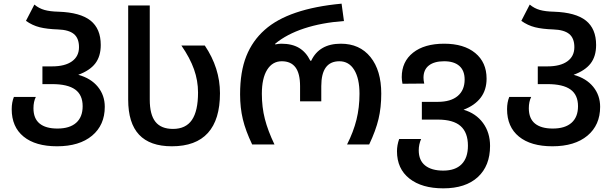

<svg xmlns="http://www.w3.org/2000/svg" viewBox="-20 -790 3352 1050"><path d="M44 -193Q44 -230 56 -260H176Q163 -234 163 -198Q163 -142 196.5 -114.5Q230 -87 294 -87Q361 -87 396.5 -118.5Q432 -150 432 -209Q432 -271 391 -300.5Q350 -330 265 -330H212V-427H265Q335 -427 373.5 -454.5Q412 -482 412 -532Q412 -581 384 -604Q356 -627 297 -629Q237 -631 197 -641Q157 -651 122 -676L168 -765Q193 -744 223.5 -735.5Q254 -727 300 -726Q419 -722 475 -677.5Q531 -633 531 -544Q531 -482 501 -443Q471 -404 408 -381Q477 -362 515 -315.5Q553 -269 553 -206Q553 -106 483.5 -48Q414 10 292 10Q174 10 109 -43Q44 -96 44 -193Z M681 -245V-760H799V-245Q799 -163 830 -124Q861 -85 926 -85Q996 -85 1029.5 -134Q1063 -183 1063 -284Q1063 -349 1041 -411Q1019 -473 972 -541H1100Q1183 -418 1183 -280Q1183 -136 1117 -63Q1051 10 920 10Q800 10 740.5 -53.5Q681 -117 681 -245Z M1293 -274Q1293 -398 1327 -483Q1361 -568 1428 -627Q1558 -743 1848 -770L1861 -675Q1739 -666 1643.5 -634.5Q1548 -603 1485 -551V-547Q1505 -551 1518 -551Q1577 -551 1615.5 -528Q1654 -505 1677 -458H1682Q1726 -551 1844 -551Q1947 -551 2006 -478Q2065 -405 2065 -278Q2065 -202 2050 -139Q2035 -76 1999 0H1878Q1913 -69 1929.5 -135.5Q1946 -202 1946 -277Q1946 -361 1917 -408Q1888 -455 1836 -455Q1737 -455 1737 -319V-236H1621V-319Q1621 -388 1596 -421.5Q1571 -455 1521 -455Q1470 -455 1441 -408.5Q1412 -362 1412 -277Q1412 -204 1428.5 -139.5Q1445 -75 1481 0H1359Q1323 -75 1308 -138Q1293 -201 1293 -274Z M2151 37Q2151 4 2163 -30H2283Q2270 0 2270 32Q2270 87 2305 115Q2340 143 2404 143Q2470 143 2504.5 108Q2539 73 2539 7Q2539 -65 2499 -100.5Q2459 -136 2374 -136H2287V-233H2374Q2445 -233 2483 -265Q2521 -297 2521 -355Q2521 -404 2492 -429.5Q2463 -455 2409 -455Q2355 -455 2325.5 -432Q2296 -409 2296 -365Q2296 -351 2300 -333L2181 -332Q2177 -354 2177 -368Q2177 -453 2239 -502Q2301 -551 2409 -551Q2517 -551 2579 -500Q2641 -449 2641 -360Q2641 -298 2608.5 -255.5Q2576 -213 2515 -190Q2583 -170 2621.5 -117.5Q2660 -65 2660 8Q2660 117 2593 178.5Q2526 240 2404 240Q2287 240 2219 186.5Q2151 133 2151 37Z M2753 -193Q2753 -230 2765 -260H2885Q2872 -234 2872 -198Q2872 -142 2905.5 -114.5Q2939 -87 3003 -87Q3070 -87 3105.5 -118.5Q3141 -150 3141 -209Q3141 -271 3100 -300.5Q3059 -330 2974 -330H2921V-427H2974Q3044 -427 3082.5 -454.5Q3121 -482 3121 -532Q3121 -581 3093 -604Q3065 -627 3006 -629Q2946 -631 2906 -641Q2866 -651 2831 -676L2877 -765Q2902 -744 2932.5 -735.5Q2963 -727 3009 -726Q3128 -722 3184 -677.5Q3240 -633 3240 -544Q3240 -482 3210 -443Q3180 -404 3117 -381Q3186 -362 3224 -315.5Q3262 -269 3262 -206Q3262 -106 3192.5 -48Q3123 10 3001 10Q2883 10 2818 -43Q2753 -96 2753 -193Z"/></svg>

Font: Noto Sans Georgian Medium
Style: Regular
Weight: 500
Designer: Monotype Design team
Foundry: Monotype Imaging Inc.
Version: Version 1.000